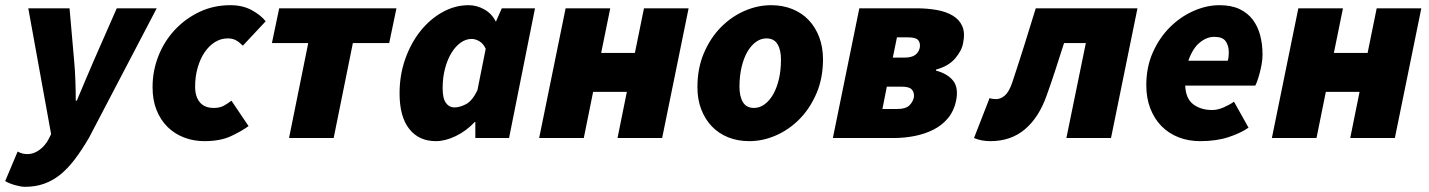

<svg xmlns="http://www.w3.org/2000/svg" viewBox="-44 -532 5506 740"><path d="M52 188Q37 188 14 181.5Q-9 175 -24 166L24 52Q41 62 62 62Q85 62 107 46.5Q129 31 143 5L153 -15L65 -500H224L242 -295Q245 -263 246.5 -221.5Q248 -180 248 -144H252Q267 -179 284 -220Q301 -261 316 -295L406 -500H560L299 -1Q271 47 243.5 83Q216 119 187 142Q158 165 125 176.5Q92 188 52 188Z M744 12Q702 12 665.5 -2Q629 -16 602 -42.5Q575 -69 559.5 -107.5Q544 -146 544 -196Q544 -259 566.5 -316Q589 -373 629.5 -416.5Q670 -460 724.5 -486Q779 -512 844 -512Q892 -512 927 -492.5Q962 -473 980 -450L892 -356Q878 -370 865 -377Q852 -384 834 -384Q807 -384 784 -369.5Q761 -355 744 -329.5Q727 -304 717.5 -270Q708 -236 708 -198Q708 -160 726 -138Q744 -116 780 -116Q803 -116 818.5 -124.5Q834 -133 848 -144L914 -46Q885 -25 844.5 -6.5Q804 12 744 12Z M1070 0 1144 -366H1004L1032 -500H1484L1456 -366H1316L1242 0Z M1636 12Q1570 12 1533 -35.5Q1496 -83 1496 -172Q1496 -243 1518 -305Q1540 -367 1577 -413Q1614 -459 1662 -485.5Q1710 -512 1762 -512Q1794 -512 1823 -495.5Q1852 -479 1866 -450H1868L1890 -500H2018L1918 0H1788V-62H1786Q1753 -27 1712.5 -7.5Q1672 12 1636 12ZM1708 -118Q1728 -118 1752 -130.5Q1776 -143 1796 -184L1828 -344Q1819 -364 1803.5 -373Q1788 -382 1774 -382Q1752 -382 1732 -368Q1712 -354 1696.5 -329Q1681 -304 1671.5 -269Q1662 -234 1662 -192Q1662 -153 1674.5 -135.5Q1687 -118 1708 -118Z M2034 0 2136 -500H2308L2273 -328H2403L2438 -500H2610L2508 0H2336L2372 -178H2242L2206 0Z M2844 12Q2799 12 2762 -3Q2725 -18 2699 -45.5Q2673 -73 2658.5 -111Q2644 -149 2644 -196Q2644 -269 2669 -327.5Q2694 -386 2734.5 -427Q2775 -468 2825.5 -490Q2876 -512 2928 -512Q2973 -512 3010 -497Q3047 -482 3073 -454.5Q3099 -427 3113.5 -388.5Q3128 -350 3128 -304Q3128 -231 3103 -172.5Q3078 -114 3037.5 -73Q2997 -32 2946.5 -10Q2896 12 2844 12ZM2862 -116Q2884 -116 2903 -130Q2922 -144 2936 -168.5Q2950 -193 2958 -227Q2966 -261 2966 -302Q2966 -340 2952.5 -362Q2939 -384 2910 -384Q2888 -384 2869 -370Q2850 -356 2836 -331.5Q2822 -307 2814 -272.5Q2806 -238 2806 -198Q2806 -160 2819.5 -138Q2833 -116 2862 -116Z M3166 0 3268 -500H3488Q3530 -500 3566.5 -493.5Q3603 -487 3628.5 -471.5Q3654 -456 3665 -430.5Q3676 -405 3668 -366Q3663 -337 3637.5 -307Q3612 -277 3564 -264L3563 -260Q3608 -248 3629.5 -221Q3651 -194 3641 -144Q3633 -105 3610.5 -77.5Q3588 -50 3555 -33Q3522 -16 3482 -8Q3442 0 3400 0ZM3397 -310H3442Q3469 -310 3483 -320Q3497 -330 3501 -348Q3504 -366 3495 -377Q3486 -388 3457 -388H3413ZM3357 -112H3415Q3446 -112 3460 -125Q3474 -138 3478 -156Q3481 -173 3471.5 -185.5Q3462 -198 3432 -198H3374Z M3773 12Q3738 12 3710 0L3770 -154Q3775 -152 3781 -151Q3787 -150 3795 -150Q3813 -150 3829 -164Q3845 -178 3857 -213Q3881 -285 3903.5 -356.5Q3926 -428 3948 -500H4340L4238 0H4066L4141 -366H4057Q4041 -316 4024.5 -265Q4008 -214 3990 -164Q3960 -79 3906 -33.5Q3852 12 3773 12Z M4374 -204Q4374 -273 4399 -329.5Q4424 -386 4464.5 -426.5Q4505 -467 4555.5 -489.5Q4606 -512 4656 -512Q4702 -512 4733.5 -497Q4765 -482 4784.5 -456Q4804 -430 4813 -395.5Q4822 -361 4822 -322Q4822 -303 4818.5 -284Q4815 -265 4810.5 -248.5Q4806 -232 4801.5 -219.5Q4797 -207 4794 -202H4524Q4526 -152 4555 -130Q4584 -108 4628 -108Q4649 -108 4672 -118Q4695 -128 4712 -140L4768 -40Q4738 -19 4691 -3.5Q4644 12 4582 12Q4536 12 4498 -3Q4460 -18 4432.5 -46Q4405 -74 4389.5 -114Q4374 -154 4374 -204ZM4536 -298H4688Q4690 -304 4691 -312.5Q4692 -321 4692 -330Q4692 -356 4680 -373Q4668 -390 4636 -390Q4607 -390 4580 -368Q4553 -346 4536 -298Z M4858 0 4960 -500H5132L5097 -328H5227L5262 -500H5434L5332 0H5160L5196 -178H5066L5030 0Z"/></svg>

Font: mr_Source Sans Pro
Style: Italic
Weight: 900
Italic angle: -11°
Designer: Paul D. Hunt
Foundry: Adobe Systems Incorporated
Version: Version 1.076;July 10, 2024;FontCreator 11.5.0.2430 64-bit